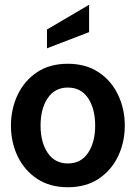

<svg xmlns="http://www.w3.org/2000/svg" viewBox="-20 -777 570 807"><path d="M265 10Q189.5 10 136 -25.5Q82.5 -61 54.2 -120Q26 -179 26 -249Q26 -319 54.2 -378.5Q82.5 -438 135.8 -473.5Q189 -509 265 -509Q340.5 -509 394.2 -473.5Q448 -438 476.2 -378.5Q504.5 -319 504.5 -249Q504.5 -179 476.2 -120Q448 -61 394.5 -25.5Q341 10 265 10ZM265 -90Q320.5 -90 350.2 -134.5Q380 -179 380 -249Q380 -320 350.2 -364.5Q320.5 -409 265 -409Q210.5 -409 180.5 -364.5Q150.5 -320 150.5 -249Q150.5 -179 180.5 -134.5Q210.5 -90 265 -90ZM177.5 -574V-653L354.5 -757V-642Z"/></svg>

Font: Cabin
Style: Bold
Weight: 700
Width: 4
Designer: Pablo Impallari
Foundry: Pablo Impallari. http://www.impallari.com Igino Marini. http://www.ikern.com
Version: Version 3.001